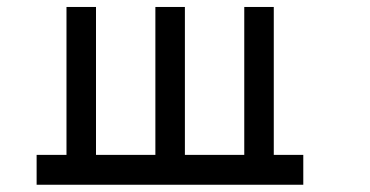

<svg xmlns="http://www.w3.org/2000/svg" viewBox="-20 -462 1040 540"><path d="M83 -26.4H167V-442.4H250V-26.4H417V-442.4H500V-26.4H667V-442.4H750V-26.4H833V57.6H83Z"/></svg>

Font: KH Dot Kodenmachou 12
Style: Regular
Weight: 400
Designer: Original version for X68000 by Keitarou Hiraki (http://hp.vector.co.jp/authors/VA000874/) / TrueType conversion by Homem
Version: Version 1.00.20150527